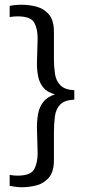

<svg xmlns="http://www.w3.org/2000/svg" viewBox="-20 -738 374 810"><path d="M20.8 46V0Q38.8 3 53.8 3Q108.8 3 123.8 -23.5Q138.8 -50 138.8 -93L135.8 -200Q135.8 -231 140.8 -258.5Q145.8 -286 162.3 -307.5Q178.8 -329 211.8 -340Q178.8 -349 162.8 -368.5Q146.7 -388 141.2 -414.5Q135.8 -441 135.8 -471L138.8 -576Q138.8 -618 123.8 -643.5Q108.8 -669 53.8 -669Q37.8 -669 20.8 -666V-713Q28.8 -715 42.3 -716.5Q55.8 -718 70.8 -718Q104.2 -718 135.2 -709.6Q166.2 -701.2 186.8 -676.6Q207.5 -652 207.5 -604Q207.5 -573 207.5 -546.5Q207.5 -520 207.5 -490Q207.5 -456 212 -426.3Q216.5 -396.7 235 -378Q253.5 -359.3 293.5 -357.3V-317.7Q251.5 -315.7 233.5 -296.5Q215.5 -277.3 211.5 -246.2Q207.5 -215 207.5 -178Q207.5 -153 207.5 -120.5Q207.5 -88 207.5 -62Q207.5 -14 186.8 10.6Q166.2 35.2 135.2 43.6Q104.2 52 70.8 52Q56.8 52 38.8 49Q20.8 46 20.8 46Z"/></svg>

Font: Epunda Slab Light
Style: Regular
Weight: 300
Designer: Simon Atzbach
Foundry: typofactur
Version: Version 1.102